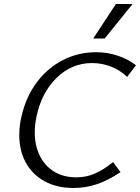

<svg xmlns="http://www.w3.org/2000/svg" viewBox="-20 -927 697 956"><path d="M76 -254Q76 -303 87 -347Q109 -445 163.5 -517.5Q218 -590 294.5 -628.5Q371 -667 458 -667Q514 -667 565.5 -650Q617 -633 657 -602L613 -544Q578 -578 532.5 -595.5Q487 -613 439 -613Q337 -613 262 -539.5Q187 -466 162 -348Q153 -306 153 -268Q153 -203 178 -152Q203 -101 249.5 -72.5Q296 -44 360 -44Q410 -44 453 -63Q496 -82 543 -120L580 -70Q519 -29 463 -10Q407 9 347 9Q263 9 202 -24.5Q141 -58 108.5 -117.5Q76 -177 76 -254ZM557 -907H640L501 -735H444Z"/></svg>

Font: LXGW Bright GB
Style: Italic
Weight: 400
Italic angle: -12°
Designer: Christian Thalmann (Catharsis Fonts)
Foundry: LXGW / Christian Thalmann (Catharsis Fonts) / Fontworks Inc.
Version: Version 5.510